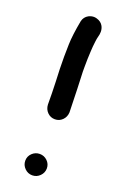

<svg xmlns="http://www.w3.org/2000/svg" viewBox="-142 -758 536 820"><g transform="rotate(20 126.0 -348.0)"><path d="M89 -675Q94 -695 112 -705Q124 -711 136 -711Q142 -711 149 -709Q170 -703 179 -686Q185 -674 185 -661Q185 -655 184 -649Q181 -638 179 -627L177 -613Q174 -590 173 -567Q171 -533 171 -498V-475Q172 -436 174 -398Q176 -345 177 -292Q176 -271 162 -257Q148 -243 128 -243Q108 -243 94 -257Q80 -271 79 -292Q79 -344 77 -396Q74 -452 74 -508Q74 -522 75 -564Q76 -606 89 -675ZM119 15Q99 15 84.5 0.5Q70 -14 70 -34Q70 -54 84.5 -68Q99 -82 119 -82Q139 -82 153.5 -68Q168 -54 168 -34Q168 -14 153.5 0.5Q139 15 119 15Z"/></g></svg>

Font: Bad Comic
Style: Regular
Weight: 400
Designer: GGBotNet
Foundry: f0n7
Version: 0.9